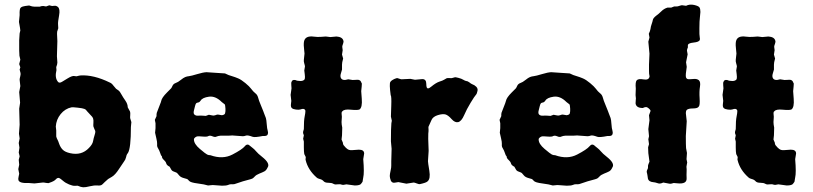

<svg xmlns="http://www.w3.org/2000/svg" viewBox="-20 -794 3514 830"><path d="M62 -699.2 64.9 -729Q63.5 -756.8 70.3 -761.7Q77.1 -766.6 88.9 -768.1Q100.6 -769 103.5 -770Q106 -771 114.3 -767.6Q122.6 -764.2 151.9 -765.1Q157.7 -768.1 167 -768.1L179.2 -766.1L192.9 -771L205.1 -768.1Q208 -768.1 215.3 -769Q222.7 -770 230 -764.2Q240.7 -755.4 235.4 -727.1Q230 -698.7 231 -688Q231.9 -677.2 231.9 -671.9L227.1 -657.2Q226.1 -649.4 227.1 -635.7Q228 -622.1 228 -616.2L226.1 -550.8L228 -523.9Q228 -516.1 223.1 -503.9L224.1 -491.2Q215.8 -457 231 -439.9Q236.8 -433.1 249 -440.9Q251 -441.9 271.5 -454.6Q292 -467.3 301.3 -465.3Q310.1 -463.9 312 -464.4Q314 -464.8 319.3 -466.3Q324.7 -467.8 327.1 -467.8Q384.3 -471.7 455.1 -437Q462.9 -434.1 470.7 -423.3Q479 -413.1 481.9 -410.2Q483.9 -409.2 486.3 -407.2Q488.8 -405.3 493.2 -402.3Q497.6 -399.4 504.4 -386.7Q511.7 -373.5 522 -358.9Q532.2 -344.2 532.2 -330.1L542 -312Q543.9 -307.1 543 -296.4Q542 -285.6 543 -282.2L547.9 -266.1L545.9 -245.1Q545.9 -153.3 533.2 -132.8Q532.2 -131.8 531.7 -130.9Q531.2 -129.9 529.3 -127.4Q527.3 -125 524.9 -114.3Q522.5 -103.5 516.1 -95.7Q510.3 -87.9 494.1 -63Q478 -38.1 463.9 -29.8Q450.2 -22 447.3 -20Q444.3 -18.1 432.6 -6.8Q421.9 4.9 416.5 6.8Q411.1 8.8 399.4 7.8Q387.7 6.8 368.7 11.2Q349.6 16.1 339.4 15.6Q329.6 15.1 315.9 8.8Q313 8.8 303.7 9.3Q294.4 9.8 278.8 3.4Q263.2 -2.9 252 -12.7Q240.7 -22.5 235.8 -24.4Q228.5 -26.9 221.2 -18.6Q213.9 -10.3 193.8 -3.9Q190.4 -1 178.7 -3.4Q167 -5.9 164.1 -4.9L128.9 -1L104 -2.9Q63.5 -1 59.6 -15.6Q58.1 -20.5 60.5 -30.8Q63 -40.5 63 -43L59.1 -63L63 -82L61 -103L64.9 -118.2L61 -134.8L64 -155.8L61 -175.8L64.9 -195.8L62 -215.8L64.9 -254.9L63 -324.2L66.9 -350.1L63 -396L67.9 -421.9L64.9 -449.2Q64.9 -454.1 67.4 -463.4Q69.8 -472.7 68.8 -478L64.9 -493.2L67.9 -502.9L63 -517.1L67.9 -536.1L64 -553.2L63 -576.2V-585.9Q62 -622.1 64.9 -649.9L67.9 -662.1Q67.9 -667 62 -699.2ZM392.1 -225.1Q392.1 -229 388.2 -235.8Q384.8 -243.2 383.8 -247.1Q382.8 -251 383.8 -263.2Q384.8 -275.4 382.3 -282.2Q379.9 -289.1 369.1 -299.3Q358.4 -310.1 357.4 -312Q356 -314 354.5 -315.4Q353 -316.9 352.1 -318.4Q351.1 -320.3 344.7 -323.2Q337.9 -326.2 315.4 -328.6Q293 -331.1 289.1 -330.1Q261.2 -324.2 242.2 -300.8Q223.1 -277.3 221.2 -247.1L223.1 -230V-204.1Q225.1 -196.3 228 -191.4Q231 -186.5 236.3 -170.9Q241.7 -156.2 251.5 -146.5Q261.2 -136.7 283.2 -131.8Q332.5 -120.6 364.3 -154.3Q379.9 -169.9 382.3 -183.6Q384.8 -197.3 388.7 -209Q392.6 -221.2 392.1 -225.1Z M649.4 -275.9 656.7 -292V-299.3Q656.7 -303.7 657.7 -306.2L673.8 -348.1Q675.8 -352.1 676.8 -357.4Q679.7 -372.1 701.7 -394L719.7 -412.1Q721.7 -414.1 725.6 -422.9Q729.5 -431.6 739.3 -435.1Q749.5 -438.5 761.2 -448.2Q773.4 -458 780.8 -460.9Q788.1 -463.9 797.4 -464.8Q806.6 -465.8 832.5 -473.6Q858.4 -481.4 872.6 -481.9L915.5 -479Q951.7 -477.1 952.6 -476.6Q968.8 -468.3 982.9 -464.8Q996.1 -460.9 1009.8 -455.1Q1023.4 -449.2 1041 -434.6Q1058.6 -419.9 1064.9 -411.1Q1074.7 -397.9 1083.5 -391.1Q1092.3 -384.8 1095.7 -372.6Q1098.6 -360.4 1107.4 -339.8Q1116.2 -319.3 1117.7 -314.5Q1118.7 -310.1 1122.6 -301.3Q1126.5 -292.5 1129.4 -283.7Q1131.8 -275.4 1132.8 -259.8Q1133.8 -244.1 1134.8 -240.2Q1135.7 -236.8 1136.2 -233.9Q1136.7 -231 1137.7 -227.1Q1138.7 -223.1 1138.7 -220.2Q1138.7 -206.1 1124 -206.1H1115.7Q1081.5 -199.2 1072.3 -202.6Q1051.3 -210.4 1043.9 -208Q1036.1 -205.1 1029.8 -205.1L989.7 -208Q986.3 -209 977.5 -208Q968.8 -207 949.2 -207.5Q929.7 -208 923.8 -206.1L911.6 -202.1Q906.2 -201.2 897.5 -205.1Q888.7 -209 881.3 -206.1Q876.5 -202.1 857.9 -203.6Q839.4 -205.1 834 -204.6Q828.6 -204.1 823.2 -199.7Q817.9 -195.3 818.4 -190.9Q818.4 -171.9 843.8 -150.4Q869.1 -128.9 875.5 -126Q881.3 -123 889.6 -123Q942.9 -104 984.9 -126Q1026.9 -147.9 1038.1 -161.6Q1049.3 -175.8 1062 -162.6Q1064.9 -159.7 1072.3 -154.3Q1079.6 -148.9 1086.4 -140.6Q1095.2 -129.9 1112.8 -116.2Q1149.4 -87.4 1136.7 -69.8Q1131.3 -57.6 1123 -53.2Q1114.7 -48.8 1101.1 -43.5Q1087.4 -38.1 1081.1 -30.8Q1074.7 -23.9 1070.8 -22Q1066.9 -20 1047.9 -15.1Q1028.8 -10.3 1014.2 -4.9Q999.5 0.5 993.2 2Q986.3 2.9 980.5 2.4Q974.1 2 966.3 5.4Q958.5 8.8 939.9 8.8L899.4 5.9L879.4 7.8Q864.7 2.9 834 -1Q803.2 -4.9 797.4 -12.2Q791.5 -19 789.1 -20Q786.6 -21 773.9 -24.4Q761.2 -27.8 754.9 -35.2Q748.5 -43 746.1 -45.4Q744.1 -47.9 735.4 -50.8Q726.6 -53.7 723.6 -56.6Q720.7 -59.6 718.3 -64.5Q715.8 -69.8 713.4 -73.2Q700.7 -79.6 698.7 -87.4Q696.8 -95.2 688.5 -102.5Q679.7 -109.9 679.7 -119.1Q675.8 -120.6 672.4 -132.8Q668.5 -144.5 664.1 -151.4Q659.7 -158.2 659.2 -163.1Q658.7 -168 659.2 -173.8Q659.7 -179.7 655.8 -196.3Q651.9 -212.9 650.4 -220.2L652.3 -240.2V-261.2Q649.4 -272.9 649.4 -275.9ZM954.6 -313.5V-324.2Q953.6 -340.8 951.7 -342.8Q949.7 -344.7 945.3 -347.7Q940.9 -350.6 938.5 -353Q911.6 -379.9 883.3 -376Q855 -372.1 847.2 -358.9Q843.3 -352.5 837.4 -351.1Q831.5 -350.1 828.6 -348.1Q825.7 -345.7 823.2 -335.9Q821.3 -326.2 819.3 -320.3Q814.5 -304.2 820.3 -298.8Q826.7 -293 836.9 -293.9Q846.7 -294.9 857.4 -293.9Q868.2 -293 869.6 -293L882.8 -297.9L898.4 -294.9Q903.3 -293.5 910.6 -295.9Q917.5 -298.8 921.9 -298.8L939.5 -295.9Q952.1 -297.9 953.1 -304.7Q954.6 -311 954.6 -313.5Z M1458.5 -514.6V-493.2Q1458.5 -491.2 1454.1 -478Q1449.7 -464.8 1453.6 -457Q1460.4 -443.4 1485.4 -451.2L1504.4 -448.2L1526.4 -449.2Q1538.6 -449.2 1542.5 -436Q1545.4 -435.1 1543.5 -419.4Q1541.5 -403.8 1541.5 -399.9Q1541.5 -396 1543.9 -367.2Q1546.9 -330.1 1534.2 -320.8Q1525.4 -316.9 1496.6 -319.8Q1467.8 -322.8 1460.4 -313Q1455.6 -311 1457 -299.3Q1458.5 -288.1 1457.5 -282.2Q1456.5 -276.4 1456.5 -266.6Q1456.5 -256.8 1459.5 -242.2Q1459.5 -227.1 1458.5 -209L1456.5 -190.9L1462.4 -176.8Q1462.4 -168.9 1467.3 -164.1Q1482.4 -145 1494.6 -145H1503.4L1531.2 -147Q1554.2 -147 1554.2 -130.4L1550.3 -106Q1555.2 -46.9 1550.3 -26.9L1548.3 -15.1Q1548.3 -8.8 1545.9 -6.3Q1543.5 -3.9 1542 -1Q1537.6 7.8 1513.7 7.8L1477.5 2.9L1466.3 4.9Q1463.4 5.9 1458 4.4Q1453.1 2.9 1450.2 2.4Q1447.3 2 1438.5 2.9Q1429.7 3.9 1426.8 2.9Q1423.8 2 1420.9 0.5Q1414.1 -3.9 1399.4 -3.9Q1384.8 -3.9 1378.9 -10.7Q1373 -17.6 1362.8 -20Q1352.5 -22.9 1349.6 -25.9Q1311.5 -59.1 1301.3 -102.1Q1300.3 -105 1301.3 -109.4Q1302.2 -113.8 1301.3 -116.2L1295.4 -127.9Q1293.5 -137.7 1293.5 -157.2V-182.1L1290.5 -194.3L1293.5 -209Q1289.1 -217.8 1290.5 -225.1L1293.5 -235.8Q1293.5 -273.4 1296.9 -289.6Q1300.3 -305.7 1300.3 -314.9Q1296.9 -328.1 1278.3 -320.8Q1272.5 -318.8 1259.8 -320.3Q1247.1 -321.8 1241.7 -326.7Q1236.3 -331.5 1237.8 -344.2Q1239.3 -356.9 1239.3 -357.9L1236.3 -383.8L1240.2 -412.1L1239.3 -425.3Q1238.3 -439 1240.2 -439Q1242.2 -450.2 1256.3 -448.2Q1265.1 -443.8 1278.8 -443.8Q1292.5 -443.8 1297.4 -452.1Q1299.3 -460 1297.4 -473.1Q1295.4 -486.8 1295.4 -489.3L1298.3 -506.8Q1298.3 -509.8 1295.4 -519.5Q1292.5 -529.3 1293.5 -535.2L1296.4 -562.5Q1296.4 -566.9 1294.9 -577.6Q1292 -599.6 1293.9 -612.8Q1297.4 -634.3 1320.3 -636.2Q1325.2 -637.2 1335.9 -635.7Q1352.5 -633.3 1369.1 -634.8L1388.2 -636.2L1408.2 -633.8L1434.6 -636.2Q1460.4 -634.3 1464.4 -618.2Q1466.3 -613.3 1462.9 -604.5Q1459.5 -595.7 1459.5 -591.8L1461.4 -577.1L1458.5 -558.1L1463.4 -541L1459.5 -524.9Q1458.5 -520 1458.5 -514.6Z M1671.9 -114.3 1672.9 -150.9 1669.9 -183.1Q1669.9 -240.7 1671.9 -261.2L1673.8 -272L1669.9 -290Q1669.9 -295.9 1671.4 -336.9Q1672.9 -377.9 1668.9 -382.8Q1662.1 -432.1 1667.5 -439.9Q1672.9 -447.3 1683.6 -452.1Q1694.3 -457 1698.7 -456.1Q1703.1 -455.1 1708 -453.1Q1712.9 -451.2 1714.8 -451.2L1753.9 -453.1L1773.9 -449.2L1805.7 -452.1Q1822.8 -452.1 1822.8 -431.6Q1822.8 -411.1 1830.1 -412.1Q1834.5 -411.1 1844.2 -419.4Q1864.3 -436 1878.9 -440.9Q1893.6 -445.3 1900.4 -449.7Q1907.7 -454.1 1910.6 -455.6Q1913.6 -457 1921.9 -456.5Q1929.7 -456.1 1932.1 -456.1L1946.8 -460Q1947.8 -460.9 1961.4 -457.5Q1975.1 -454.1 1982.9 -449.2Q1990.7 -444.3 1995.6 -443.8Q2000.5 -442.9 2001.5 -442.4Q2002.9 -441.9 2004.9 -440.4Q2006.8 -439 2008.8 -438Q2010.7 -437 2012.2 -435.5Q2014.2 -434.1 2016.1 -432.6Q2021.5 -429.2 2025.9 -427.7Q2030.8 -426.3 2032.7 -423.8Q2046.9 -415 2044.4 -401.9Q2042 -388.7 2037.1 -383.8Q2032.2 -378.9 2014.6 -350.1Q1997.1 -321.3 1986.3 -295.9Q1975.1 -270 1960.9 -266.1Q1946.8 -262.7 1932.1 -279.3Q1917.5 -295.9 1905.8 -299.3Q1894 -302.7 1873 -296.4Q1852.1 -290 1845.7 -275.9Q1833.5 -250 1832.5 -246.6Q1831.5 -243.2 1832.5 -235.4Q1833 -227.5 1831.5 -216.8Q1830.1 -207 1833 -142.1L1830.1 -97.2Q1830.1 -91.3 1835.9 -56.2Q1841.8 -21 1828.1 -9.8Q1822.3 -3.9 1794.9 2Q1791.5 2.9 1781.7 -1Q1772 -4.9 1768.1 -4.9L1736.8 0L1702.1 -6.8Q1698.2 -6.8 1687 -4.4Q1675.8 -2 1669.9 -12.2Q1665 -25.4 1665 -33.2Q1665 -41 1668.5 -56.2Q1671.9 -71.3 1671.4 -78.6Q1670.9 -85.9 1671.4 -96.7Q1671.9 -107.4 1671.9 -114.3Z M2139.6 -275.9 2147 -292V-299.3Q2147 -303.7 2147.9 -306.2L2164.1 -348.1Q2166 -352.1 2167 -357.4Q2169.9 -372.1 2191.9 -394L2210 -412.1Q2211.9 -414.1 2215.8 -422.9Q2219.7 -431.6 2229.5 -435.1Q2239.7 -438.5 2251.5 -448.2Q2263.7 -458 2271 -460.9Q2278.3 -463.9 2287.6 -464.8Q2296.9 -465.8 2322.8 -473.6Q2348.6 -481.4 2362.8 -481.9L2405.8 -479Q2441.9 -477.1 2442.9 -476.6Q2459 -468.3 2473.1 -464.8Q2486.3 -460.9 2500 -455.1Q2513.7 -449.2 2531.2 -434.6Q2548.8 -419.9 2555.2 -411.1Q2564.9 -397.9 2573.7 -391.1Q2582.5 -384.8 2585.9 -372.6Q2588.9 -360.4 2597.7 -339.8Q2606.4 -319.3 2607.9 -314.5Q2608.9 -310.1 2612.8 -301.3Q2616.7 -292.5 2619.6 -283.7Q2622.1 -275.4 2623 -259.8Q2624 -244.1 2625 -240.2Q2626 -236.8 2626.5 -233.9Q2627 -231 2627.9 -227.1Q2628.9 -223.1 2628.9 -220.2Q2628.9 -206.1 2614.3 -206.1H2606Q2571.8 -199.2 2562.5 -202.6Q2541.5 -210.4 2534.2 -208Q2526.4 -205.1 2520 -205.1L2480 -208Q2476.6 -209 2467.8 -208Q2459 -207 2439.5 -207.5Q2419.9 -208 2414.1 -206.1L2401.9 -202.1Q2396.5 -201.2 2387.7 -205.1Q2378.9 -209 2371.6 -206.1Q2366.7 -202.1 2348.1 -203.6Q2329.6 -205.1 2324.2 -204.6Q2318.8 -204.1 2313.5 -199.7Q2308.1 -195.3 2308.6 -190.9Q2308.6 -171.9 2334 -150.4Q2359.4 -128.9 2365.7 -126Q2371.6 -123 2379.9 -123Q2433.1 -104 2475.1 -126Q2517.1 -147.9 2528.3 -161.6Q2539.6 -175.8 2552.2 -162.6Q2555.2 -159.7 2562.5 -154.3Q2569.8 -148.9 2576.7 -140.6Q2585.4 -129.9 2603 -116.2Q2639.6 -87.4 2627 -69.8Q2621.6 -57.6 2613.3 -53.2Q2605 -48.8 2591.3 -43.5Q2577.6 -38.1 2571.3 -30.8Q2564.9 -23.9 2561 -22Q2557.1 -20 2538.1 -15.1Q2519 -10.3 2504.4 -4.9Q2489.7 0.5 2483.4 2Q2476.6 2.9 2470.7 2.4Q2464.4 2 2456.5 5.4Q2448.7 8.8 2430.2 8.8L2389.6 5.9L2369.6 7.8Q2355 2.9 2324.2 -1Q2293.5 -4.9 2287.6 -12.2Q2281.7 -19 2279.3 -20Q2276.9 -21 2264.2 -24.4Q2251.5 -27.8 2245.1 -35.2Q2238.8 -43 2236.3 -45.4Q2234.4 -47.9 2225.6 -50.8Q2216.8 -53.7 2213.9 -56.6Q2210.9 -59.6 2208.5 -64.5Q2206.1 -69.8 2203.6 -73.2Q2190.9 -79.6 2189 -87.4Q2187 -95.2 2178.7 -102.5Q2169.9 -109.9 2169.9 -119.1Q2166 -120.6 2162.6 -132.8Q2158.7 -144.5 2154.3 -151.4Q2149.9 -158.2 2149.4 -163.1Q2148.9 -168 2149.4 -173.8Q2149.9 -179.7 2146 -196.3Q2142.1 -212.9 2140.6 -220.2L2142.6 -240.2V-261.2Q2139.6 -272.9 2139.6 -275.9ZM2444.8 -313.5V-324.2Q2443.8 -340.8 2441.9 -342.8Q2439.9 -344.7 2435.5 -347.7Q2431.2 -350.6 2428.7 -353Q2401.9 -379.9 2373.5 -376Q2345.2 -372.1 2337.4 -358.9Q2333.5 -352.5 2327.6 -351.1Q2321.8 -350.1 2318.8 -348.1Q2315.9 -345.7 2313.5 -335.9Q2311.5 -326.2 2309.6 -320.3Q2304.7 -304.2 2310.5 -298.8Q2316.9 -293 2327.1 -293.9Q2336.9 -294.9 2347.7 -293.9Q2358.4 -293 2359.9 -293L2373 -297.9L2388.7 -294.9Q2393.6 -293.5 2400.9 -295.9Q2407.7 -298.8 2412.1 -298.8L2429.7 -295.9Q2442.4 -297.9 2443.4 -304.7Q2444.8 -311 2444.8 -313.5Z M3003.4 -672.4Q3002.9 -641.6 3004.9 -632.8Q3006.8 -624 3004.9 -621.1Q3002 -612.3 2977.5 -609.9Q2953.1 -607.4 2953.6 -597.2Q2953.6 -593.3 2953.6 -588.9Q2949.7 -581.1 2949.7 -575.2L2952.6 -559.1L2945.8 -524.9L2948.7 -504.9Q2942.9 -468.8 2945.3 -460.4Q2947.8 -452.1 2955.6 -451.7Q2963.4 -451.2 2978 -452.6Q2992.7 -454.1 3001 -447.3Q3009.3 -439.9 3005.9 -419.4Q3002.4 -398.9 3004.4 -368.7Q3006.3 -338.4 3000.5 -333Q2995.6 -325.2 2975.6 -325.2Q2955.6 -325.2 2948.7 -318.8Q2944.8 -314 2944.8 -305.2L2948.7 -270L2944.8 -206.1Q2944.8 -165 2945.8 -153.8L2949.7 -132.8L2947.8 -106L2950.7 -91.8Q2950.7 -88.9 2948.7 -80.6Q2946.8 -72.3 2947.8 -68.4Q2948.7 -64.5 2948.2 -54.2Q2947.8 -44.9 2947.8 -38.1Q2947.8 -31.2 2948.2 -23.4Q2949.7 2.9 2908.2 -1.5Q2895.5 -2.9 2892.6 -2.9Q2879.9 1.5 2873.5 0L2852.5 -3.9Q2848.6 -5.9 2844.7 -3.9Q2840.8 -2 2838.4 -1.5Q2835.9 -1 2832 -0.5Q2828.1 0 2820.3 -2.9Q2811.5 -5.9 2804.7 -6.3Q2784.2 -7.8 2780.8 -22.5Q2779.8 -26.4 2779.3 -33.2Q2778.8 -40 2777.8 -42L2775.9 -49.8V-54.2Q2775.9 -56.2 2777.3 -58.6Q2778.8 -61 2780.3 -64.9Q2781.7 -68.8 2781.2 -73.7Q2780.8 -79.1 2783.2 -84.5Q2785.6 -89.8 2787.6 -95.2L2782.7 -131.8Q2781.7 -154.8 2781.7 -157.2L2785.6 -170.9L2782.7 -191.9L2785.6 -205.1L2782.7 -235.8L2787.6 -273.9L2785.6 -295.9L2792.5 -314.9Q2791.5 -319.3 2784.7 -325.2Q2778.3 -331.1 2772.5 -331.1Q2766.6 -331.1 2758.8 -327.1Q2730 -327.1 2727.5 -347.2L2728.5 -363.8Q2729.5 -366.2 2728.5 -373Q2727.5 -379.9 2727.5 -382.8L2728.5 -411.1Q2725.6 -439.9 2732.9 -447.3Q2740.2 -454.6 2762.2 -450.7Q2784.2 -446.8 2787.6 -461.9Q2788.6 -463.9 2787.1 -468.8Q2785.6 -473.6 2785.6 -487.3V-515.1L2787.6 -562L2782.7 -613.8L2787.6 -631.8L2784.7 -647.9Q2790.5 -659.7 2792 -668.9Q2793 -678.7 2796.9 -689.5Q2800.8 -700.2 2802.2 -708Q2803.7 -715.8 2815.4 -725.1Q2827.1 -733.4 2838.9 -745.1Q2850.6 -756.8 2865.7 -761.2Q2873.5 -761.2 2881.8 -761.2L2894.5 -766.1H2903.3Q2909.7 -766.1 2911.6 -767.1L2924.8 -771Q2927.7 -772 2934.6 -770.5Q2941.4 -769 2945.8 -769Q2961.4 -776.9 2981 -772.5Q3000 -768.1 3003.9 -761.7Q3007.8 -755.4 3007.8 -742.2L3005.9 -722.2Q3003.4 -703.6 3003.4 -672.4Z M3325.7 -514.6V-493.2Q3325.7 -491.2 3321.3 -478Q3316.9 -464.8 3320.8 -457Q3327.6 -443.4 3352.5 -451.2L3371.6 -448.2L3393.6 -449.2Q3405.8 -449.2 3409.7 -436Q3412.6 -435.1 3410.6 -419.4Q3408.7 -403.8 3408.7 -399.9Q3408.7 -396 3411.1 -367.2Q3414.1 -330.1 3401.4 -320.8Q3392.6 -316.9 3363.8 -319.8Q3335 -322.8 3327.6 -313Q3322.8 -311 3324.2 -299.3Q3325.7 -288.1 3324.7 -282.2Q3323.7 -276.4 3323.7 -266.6Q3323.7 -256.8 3326.7 -242.2Q3326.7 -227.1 3325.7 -209L3323.7 -190.9L3329.6 -176.8Q3329.6 -168.9 3334.5 -164.1Q3349.6 -145 3361.8 -145H3370.6L3398.4 -147Q3421.4 -147 3421.4 -130.4L3417.5 -106Q3422.4 -46.9 3417.5 -26.9L3415.5 -15.1Q3415.5 -8.8 3413.1 -6.3Q3410.6 -3.9 3409.2 -1Q3404.8 7.8 3380.9 7.8L3344.7 2.9L3333.5 4.9Q3330.6 5.9 3325.2 4.4Q3320.3 2.9 3317.4 2.4Q3314.5 2 3305.7 2.9Q3296.9 3.9 3293.9 2.9Q3291 2 3288.1 0.5Q3281.2 -3.9 3266.6 -3.9Q3252 -3.9 3246.1 -10.7Q3240.2 -17.6 3230 -20Q3219.7 -22.9 3216.8 -25.9Q3178.7 -59.1 3168.5 -102.1Q3167.5 -105 3168.5 -109.4Q3169.4 -113.8 3168.5 -116.2L3162.6 -127.9Q3160.6 -137.7 3160.6 -157.2V-182.1L3157.7 -194.3L3160.6 -209Q3156.2 -217.8 3157.7 -225.1L3160.6 -235.8Q3160.6 -273.4 3164.1 -289.6Q3167.5 -305.7 3167.5 -314.9Q3164.1 -328.1 3145.5 -320.8Q3139.6 -318.8 3127 -320.3Q3114.3 -321.8 3108.9 -326.7Q3103.5 -331.5 3105 -344.2Q3106.4 -356.9 3106.4 -357.9L3103.5 -383.8L3107.4 -412.1L3106.4 -425.3Q3105.5 -439 3107.4 -439Q3109.4 -450.2 3123.5 -448.2Q3132.3 -443.8 3146 -443.8Q3159.7 -443.8 3164.6 -452.1Q3166.5 -460 3164.6 -473.1Q3162.6 -486.8 3162.6 -489.3L3165.5 -506.8Q3165.5 -509.8 3162.6 -519.5Q3159.7 -529.3 3160.6 -535.2L3163.6 -562.5Q3163.6 -566.9 3162.1 -577.6Q3159.2 -599.6 3161.1 -612.8Q3164.6 -634.3 3187.5 -636.2Q3192.4 -637.2 3203.1 -635.7Q3219.7 -633.3 3236.3 -634.8L3255.4 -636.2L3275.4 -633.8L3301.8 -636.2Q3327.6 -634.3 3331.5 -618.2Q3333.5 -613.3 3330.1 -604.5Q3326.7 -595.7 3326.7 -591.8L3328.6 -577.1L3325.7 -558.1L3330.6 -541L3326.7 -524.9Q3325.7 -520 3325.7 -514.6Z"/></svg>

Font: AntiqueNobleBold
Style: Bold
Weight: 700
Version: Version 001.000